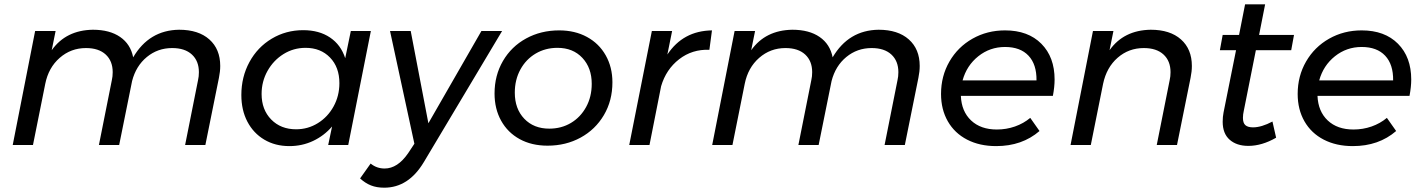

<svg xmlns="http://www.w3.org/2000/svg" viewBox="-20 -673 6604 891"><path d="M1002 -367Q1002 -341 996 -312L933 0H839L899 -301Q903 -318 903 -338Q903 -390 870.5 -420Q838 -450 779 -450Q712 -450 661.5 -408.5Q611 -367 593 -297L533 0H439L499 -301Q503 -318 503 -338Q503 -390 470.5 -420Q438 -450 379 -450Q309 -450 257 -404.5Q205 -359 190 -284L133 0H39L143 -529H238L220 -440Q286 -533 411 -535Q489 -535 537.5 -501.5Q586 -468 598 -407Q672 -533 811 -535Q901 -535 951.5 -490Q1002 -445 1002 -367Z M1100 -232Q1100 -316 1137.5 -385Q1175 -454 1241 -493.5Q1307 -533 1387 -533Q1461 -533 1511.5 -499Q1562 -465 1582 -403L1608 -529H1701L1596 0H1503L1521 -86Q1484 -43 1433 -19Q1382 5 1323 5Q1257 5 1206.5 -25Q1156 -55 1128 -108.5Q1100 -162 1100 -232ZM1555 -287Q1555 -361 1511.5 -406Q1468 -451 1398 -451Q1342 -451 1295.5 -422Q1249 -393 1221.5 -344Q1194 -295 1194 -237Q1194 -164 1238.5 -118.5Q1283 -73 1354 -73Q1409 -73 1455 -101.5Q1501 -130 1528 -179Q1555 -228 1555 -287Z M2310 -529 1947 79Q1876 198 1763 198Q1728 198 1701.5 187.5Q1675 177 1651 155L1700 86Q1728 109 1765 109Q1825 109 1874 38L1903 -6L1790 -529H1886L1968 -101L2214 -529Z M2822 -291Q2822 -206 2782.5 -139Q2743 -72 2674.5 -34.5Q2606 3 2521 3Q2447 3 2391.5 -27.5Q2336 -58 2305.5 -113Q2275 -168 2275 -239Q2275 -323 2314 -390Q2353 -457 2421.5 -494.5Q2490 -532 2575 -532Q2648 -532 2704 -501.5Q2760 -471 2791 -416Q2822 -361 2822 -291ZM2369 -243Q2369 -168 2413 -122Q2457 -76 2529 -76Q2585 -76 2629.5 -102.5Q2674 -129 2700 -176.5Q2726 -224 2726 -284Q2726 -358 2682.5 -404.5Q2639 -451 2567 -451Q2511 -451 2466 -424.5Q2421 -398 2395 -350.5Q2369 -303 2369 -243Z M3284 -532 3272 -442Q3192 -445 3131.5 -398Q3071 -351 3048 -273L2994 0H2900L3005 -529H3099L3077 -420Q3150 -530 3284 -532Z M4248 -367Q4248 -341 4242 -312L4179 0H4085L4145 -301Q4149 -318 4149 -338Q4149 -390 4116.5 -420Q4084 -450 4025 -450Q3958 -450 3907.5 -408.5Q3857 -367 3839 -297L3779 0H3685L3745 -301Q3749 -318 3749 -338Q3749 -390 3716.5 -420Q3684 -450 3625 -450Q3555 -450 3503 -404.5Q3451 -359 3436 -284L3379 0H3285L3389 -529H3484L3466 -440Q3532 -533 3657 -535Q3735 -535 3783.5 -501.5Q3832 -468 3844 -407Q3918 -533 4057 -535Q4147 -535 4197.5 -490Q4248 -445 4248 -367Z M4874 -304Q4874 -270 4866 -228H4439Q4442 -156 4486.5 -114Q4531 -72 4606 -72Q4650 -72 4690 -86Q4730 -100 4761 -126L4804 -65Q4723 5 4603 5Q4526 5 4468 -25Q4410 -55 4378.5 -110Q4347 -165 4347 -237Q4347 -320 4386 -387.5Q4425 -455 4493 -493.5Q4561 -532 4644 -532Q4751 -532 4812.5 -470Q4874 -408 4874 -304ZM4644 -455Q4574 -455 4520 -412Q4466 -369 4447 -300H4790Q4791 -374 4753 -414.5Q4715 -455 4644 -455Z M5511 -367Q5511 -341 5505 -312L5442 0H5348L5408 -301Q5412 -318 5412 -338Q5412 -390 5379.5 -420Q5347 -450 5288 -450Q5218 -450 5166.5 -405Q5115 -360 5099 -284L5042 0H4948L5052 -529H5147L5129 -440Q5195 -533 5320 -535Q5410 -535 5460.5 -490Q5511 -445 5511 -367Z M5752 -159Q5748 -142 5748 -126Q5748 -102 5759.5 -92Q5771 -82 5795 -82Q5834 -82 5885 -109L5902 -34Q5836 4 5773 4Q5719 4 5686.5 -24.5Q5654 -53 5654 -108Q5654 -131 5658 -151L5716 -440H5641L5654 -511H5730L5758 -653H5851L5823 -511H5985L5972 -440H5808Z M6529 -304Q6529 -270 6521 -228H6094Q6097 -156 6141.5 -114Q6186 -72 6261 -72Q6305 -72 6345 -86Q6385 -100 6416 -126L6459 -65Q6378 5 6258 5Q6181 5 6123 -25Q6065 -55 6033.5 -110Q6002 -165 6002 -237Q6002 -320 6041 -387.5Q6080 -455 6148 -493.5Q6216 -532 6299 -532Q6406 -532 6467.5 -470Q6529 -408 6529 -304ZM6299 -455Q6229 -455 6175 -412Q6121 -369 6102 -300H6445Q6446 -374 6408 -414.5Q6370 -455 6299 -455Z"/></svg>

Font: Gontserrat
Style: Italic
Weight: 400
Italic angle: -11.3°
Designer: Julieta Ulanovsky
Foundry: Julieta Ulanovsky
Version: Version 6.001